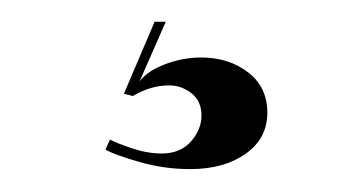

<svg xmlns="http://www.w3.org/2000/svg" viewBox="-20 -14 322 172"><path d="M150.5 137.5Q127 137.5 104.5 131Q82 124.5 74.5 120L78.5 111Q84 114 98 118.8Q112 123.5 125 123.5Q141.5 123.5 151 112.8Q160.5 102 160.5 89.5Q160.5 76.5 151.5 69.5Q142.5 62.5 131.5 62.5Q115 62.5 99 72L91 70L118.5 5.5H128.5L105 59Q112 49.5 128 43.5Q144 37.5 160 37.5Q185 37.5 202.2 50.8Q219.5 64 219.5 87Q219.5 110 200 123.8Q180.5 137.5 150.5 137.5Z"/></svg>

Font: Imbue 100pt
Style: Bold
Weight: 700
Designer: Tyler Finck
Foundry: Etcetera Type Company
Version: Version 1.102; ttfautohint (v1.8.3)